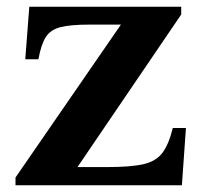

<svg xmlns="http://www.w3.org/2000/svg" viewBox="-20 -550 608 570"><path d="M532 -170 520 0H26V-23L339 -477H247Q190 -477 160 -469.5Q130 -462 116 -440Q102 -418 94 -374H55L67 -530H518V-507L210 -54H298Q368 -54 405.5 -62.5Q443 -71 462 -96Q481 -121 493 -170Z"/></svg>

Font: Libre Baskerville
Style: Bold
Weight: 700
Designer: Pablo Impallari, Rodrigo Fuenzalida
Foundry: Pablo Impallari, Rodrigo Fuenzalida
Version: Version 1.051; ttfautohint (v1.8.4.7-5d5b)